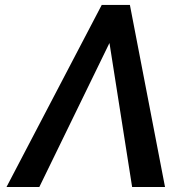

<svg xmlns="http://www.w3.org/2000/svg" viewBox="-20 -747 775 767"><path d="M507.8 0H639.2L498.9 -727.3H386.4L6 0H137.1L417.3 -575.3Z"/></svg>

Font: Margiela Sans Medium
Style: Italic
Weight: 500
Italic angle: -9.39999°
Designer: Stefan Endress, Andreas Faust
Version: Version 1.100;FEAKit 1.0